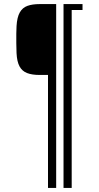

<svg xmlns="http://www.w3.org/2000/svg" viewBox="-20 -820 484 940"><path d="M215 100V-453H174Q136.5 -453 112.2 -462.5Q88 -472 75.5 -495.2Q63 -518.5 61 -560Q60 -584.5 59.8 -609Q59.5 -633.5 59.8 -655Q60 -676.5 61 -692Q63.5 -735.5 76.8 -759Q90 -782.5 114.2 -791.2Q138.5 -800 174 -800H255V100ZM291 100V-800H331V100ZM305 -771V-800H384V-771Z"/></svg>

Font: Big Shoulders Stencil Text Thin Thin
Style: Regular
Weight: 250
Version: Version 2.001